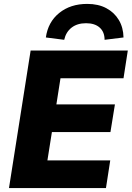

<svg xmlns="http://www.w3.org/2000/svg" viewBox="-20 -964 675 984"><path d="M26 0 137 -705H635L613 -563H290L269 -429H569L546 -287H246L223 -142H545L523 0ZM309 -760 215 -772Q226 -851 283.5 -897.5Q341 -944 427 -944Q484 -944 525 -922Q566 -900 589 -861.5Q612 -823 613 -772L516 -760Q516 -800 491 -822.5Q466 -845 421 -845Q376 -845 347 -822.5Q318 -800 309 -760Z"/></svg>

Font: Nunito Sans 12pt ExtraLight 12pt Black
Style: Italic
Weight: 900
Italic angle: -9°
Version: Version 3.101;gftools[0.9.27]